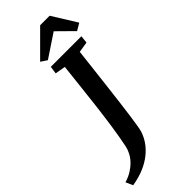

<svg xmlns="http://www.w3.org/2000/svg" viewBox="-442 -1022 1233 1233"><g transform="rotate(-45 174.5 -405.5)"><path d="M80.6 -42Q95.2 -113.3 106.7 -191.9Q118.2 -270.5 128.2 -352.3Q138.2 -434.1 147 -516.8Q155.8 -599.6 165 -679.2L94.2 -691.4L101.6 -743.2H379.4L374 -691.4L301.3 -679.7Q293 -605.5 284.4 -532Q275.9 -458.5 267.8 -391.1Q259.8 -323.7 252.4 -264.2Q245.1 -204.6 238.5 -158Q231.9 -111.3 226.6 -79.8Q221.2 -48.3 217.3 -36.6Q201.7 9.3 173.1 44.7Q144.5 80.1 107.2 105.2Q69.8 130.4 26.4 146Q-17.1 161.6 -62 168.5L-83.5 120.1Q-46.9 109.4 -18.6 91.6Q9.8 73.7 30.3 52Q50.8 30.3 63.2 6.1Q75.7 -18.1 80.6 -42ZM76.2 -814.5 242.2 -980.5H328.6L431.6 -814.5L383.3 -786.1L276.4 -891.6L118.7 -786.6Z"/></g></svg>

Font: Merriweather Bold
Style: Italic
Weight: 700
Italic angle: -7°
Designer: Eben Sorkin ( eben@eyebytes.com )
Foundry: Eben Sorkin ( eben@eyebytes.com )
Version: Version 1.5; ttfautohint (v0.97) -l 13 -r 13 -G 200 -x 24 -f